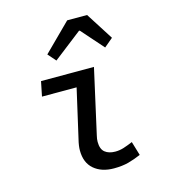

<svg xmlns="http://www.w3.org/2000/svg" viewBox="-112 -830 823 932"><g transform="rotate(-15 300.0 -364.5)"><path d="M346 12Q284 12 246 -20.5Q208 -53 208 -115Q208 -138 216 -170L272 -415H98L113 -489H379L306 -163Q304 -155 303 -147.5Q302 -140 302 -133Q302 -96 321.5 -80.5Q341 -65 373 -65Q395 -65 415.5 -71.5Q436 -78 462 -89L483 -19Q451 -5 419.5 3.5Q388 12 346 12ZM211 -566 176 -606 312 -741H412L500 -603L456 -566L358 -677H354Z"/></g></svg>

Font: Source Code Pro Medium
Style: Italic
Weight: 500
Italic angle: -11°
Monospace: yes
Designer: Paul D. Hunt, Teo Tuominen
Foundry: Adobe Systems Incorporated
Version: Version 1.050;PS 1.000;hotconv 16.6.51;makeotf.lib2.5.65220